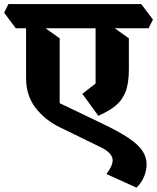

<svg xmlns="http://www.w3.org/2000/svg" viewBox="-76 -674 756 924"><path d="M581.2 229 436 163.5Q472 116.2 465.1 88.1Q458.2 60 414 37.2L212.5 -61.2Q141.8 -95 95.6 -154.2Q49.5 -213.5 49.5 -299V-589.2L106 -564.5L211.2 -489.5V-177.5L414 -80.2Q492.5 -43 539.5 -12Q586.5 19 608 49.8Q629.5 80.5 629.5 117.2Q629.5 146.5 617.4 175.9Q605.2 205.2 581.2 229ZM397.2 -116.8 320.2 -222.5 384 -272V-590L438.8 -564.5L544.2 -489.5V-340Q544.2 -272.2 527.8 -231.1Q511.2 -190 478.8 -164.1Q446.2 -138.2 397.2 -116.8ZM0 -538 -56.2 -612.8 -35.2 -654.5H603.8L660 -579.8L639 -538Z"/></svg>

Font: Eczar
Style: Regular
Weight: 400
Designer: Vaibhav Singh
Foundry: Rosetta Type Foundry
Version: Version 2.000